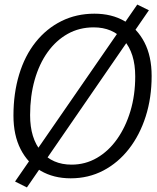

<svg xmlns="http://www.w3.org/2000/svg" viewBox="-20 -770 690 842"><path d="M290 12Q215 12 158.5 -21Q102 -54 70.5 -115.5Q39 -177 39 -263Q39 -361 64 -443.5Q89 -526 136.5 -585.5Q184 -645 249.5 -677.5Q315 -710 394 -710Q470 -710 526 -677.5Q582 -645 613.5 -584Q645 -523 645 -437Q645 -341 619 -259.5Q593 -178 545.5 -117Q498 -56 433 -22Q368 12 290 12ZM294 -48Q354 -48 405 -77.5Q456 -107 493.5 -160Q531 -213 552 -283Q573 -353 573 -435Q573 -537 523.5 -593.5Q474 -650 391 -650Q328 -650 277 -621.5Q226 -593 189 -541.5Q152 -490 132 -419.5Q112 -349 112 -265Q112 -163 161 -105.5Q210 -48 294 -48ZM98 52 46 26 582 -750 633 -725Z"/></svg>

Font: Azeret Mono Thin ExtraLight
Style: Italic
Weight: 250
Italic angle: -12°
Version: Version 1.002